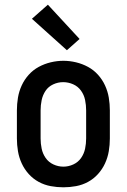

<svg xmlns="http://www.w3.org/2000/svg" viewBox="-20 -790 540 818"><path d="M250 8Q223 8 196 3Q169 -2 145 -15Q121 -28 102.5 -48.5Q84 -69 72.5 -94Q61 -119 56.5 -146Q52 -173 52 -200V-320Q52 -347 56.5 -374Q61 -401 72.5 -426Q84 -451 102.5 -471.5Q121 -492 145 -505Q169 -518 196 -524.5Q223 -531 250 -531Q277 -531 304 -524.5Q331 -518 355 -505Q379 -492 397.5 -471.5Q416 -451 427.5 -426Q439 -401 443.5 -374Q448 -347 448 -320V-200Q448 -173 443.5 -146Q439 -119 427.5 -94Q416 -69 397.5 -48.5Q379 -28 355 -15Q331 -2 304 3Q277 8 250 8ZM250 -80Q272 -80 292.5 -89.5Q313 -99 325.5 -117Q338 -135 342.5 -156.5Q347 -178 347 -200V-320Q347 -342 342.5 -364Q338 -386 325 -404Q312 -422 291.5 -431Q271 -440 249 -440Q227 -440 206.5 -430.5Q186 -421 174 -403Q162 -385 157.5 -363.5Q153 -342 153 -320V-200Q153 -178 157.5 -156.5Q162 -135 174.5 -117Q187 -99 207.5 -89.5Q228 -80 250 -80ZM265 -576 116 -710 184 -770 319 -624Z"/></svg>

Font: Zed Mono Semibold
Style: Regular
Weight: 600
Monospace: yes
Designer: Belleve Invis
Foundry: Belleve Invis
Version: Version 1.0.0; ttfautohint (v1.8.4)